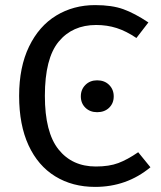

<svg xmlns="http://www.w3.org/2000/svg" viewBox="-20 -721 630 753"><path d="M562 -633 515 -572Q475 -599 437.5 -611Q400 -623 357 -623Q264 -623 210 -557.5Q156 -492 156 -345Q156 -202 209.5 -135Q263 -68 356 -68Q408 -68 444 -81.5Q480 -95 522 -124L570 -65Q477 12 353 12Q264 12 196.5 -29.5Q129 -71 92 -151Q55 -231 55 -345Q55 -458 94 -538.5Q133 -619 200.5 -660Q268 -701 353 -701Q419 -701 463.5 -685Q508 -669 562 -633ZM426 -343Q426 -316 408 -298.5Q390 -281 361 -281Q333 -281 315 -298.5Q297 -316 297 -343Q297 -370 315 -388Q333 -406 361 -406Q390 -406 408 -388Q426 -370 426 -343Z"/></svg>

Font: FiraGOUPP
Style: Medium
Weight: 400
Designer: bBox Type
Foundry: bBox Type GmbH
Version: Version 1.001